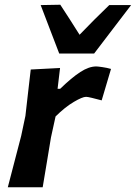

<svg xmlns="http://www.w3.org/2000/svg" viewBox="-20 -792 574 812"><path d="M13 0Q27 -54 40.2 -104.5Q53.5 -155 69.5 -217L87.5 -302Q93 -349.5 98.5 -398.5Q104 -447.5 110 -498L234 -504.5L223.5 -416.5H234.5Q283.5 -464 319.8 -487.5Q356 -511 387 -511Q393.5 -511 412.8 -508.2Q432 -505.5 449.5 -500.5L410 -367.5Q387.5 -373.5 369 -378Q350.5 -382.5 344 -382.5Q328.5 -382.5 291.8 -360.8Q255 -339 215 -299.5L195.5 -210.5Q186 -153 177.8 -103.5Q169.5 -54 160.5 0ZM230.5 -565.5Q211 -616.5 191.2 -668Q171.5 -719.5 152 -770.5L235 -772Q255 -741.5 275.8 -709.2Q296.5 -677 316.5 -645Q347 -677 379 -708.8Q411 -740.5 442 -770.5H534.5Q494.5 -718 455.8 -667.5Q417 -617 378 -565.5Z"/></svg>

Font: Commissioner Loud SemiBold
Style: Italic
Weight: 600
Italic angle: -12°
Designer: Kostas Bartsokas
Foundry: Kostas Bartsokas
Version: Version 1.000; ttfautohint (v1.8.3)